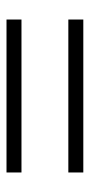

<svg xmlns="http://www.w3.org/2000/svg" viewBox="137 -577 276 590"><g transform="rotate(90 275.0 -282.0)"><path d="M40 -354V-400H510V-354ZM40 -164V-210H510V-164Z"/></g></svg>

Font: Sulphur Point Light
Style: Regular
Weight: 300
Designer: Noponies / Dale Sattler
Foundry: Noponies
Version: Version 1.000; ttfautohint (v1.8)